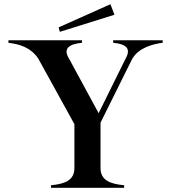

<svg xmlns="http://www.w3.org/2000/svg" viewBox="-20 -891 812 911"><path d="M222 -12V0H569V-12C506 -18 457 -34 457 -93V-309L607 -611C638 -665 705 -682 752 -688V-700H517V-688C577 -682 604 -662 576 -613L448 -354L308 -612C277 -661 308 -682 369 -688V-700H20V-688C69 -682 124 -668 161 -614L333 -302V-93C333 -34 285 -18 222 -12ZM523 -821 504 -871 258 -761 264 -740Z"/></svg>

Font: Sprat Medium
Style: Regular
Weight: 500
Designer: Ethan Nakache
Foundry: Collletttivo
Version: Version 2.000;Glyphs 3.2 (3217)